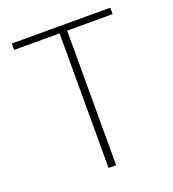

<svg xmlns="http://www.w3.org/2000/svg" viewBox="-133 -828 838 929"><g transform="rotate(-20 286.5 -363.0)"><path d="M267 -693H33V-726H540V-693H306V0H267Z"/></g></svg>

Font: Noto Sans CJK TC Thin
Style: Regular
Weight: 250
Designer: Ryoko NISHIZUKA ???? (kana & ideographs); Paul D. Hunt (Latin, Greek & Cyrillic); Wenlong ZHANG ??? (bopomofo); Sandoll 
Foundry: Adobe Systems Incorporated
Version: Version 1.004 January 19, 2016